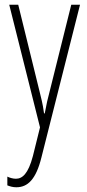

<svg xmlns="http://www.w3.org/2000/svg" viewBox="-20 -549 367 811"><path d="M19 -529 149 -11 119 110C99 186 74 206 47 206C35 206 21 202 11 197V234C24 239 35 242 49 242C97 242 132 209 155 116L318 -529H281L189 -160C182 -134 176 -109 169 -70H166C163 -89 163 -100 148 -159L57 -529Z"/></svg>

Font: Noto Sans ExtraCondensed ExtraLight
Style: Regular
Weight: 200
Width: 2
Designer: Monotype Design Team
Foundry: Monotype Imaging Inc.
Version: Version 2.013